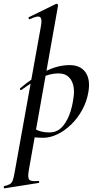

<svg xmlns="http://www.w3.org/2000/svg" viewBox="-89 -746 519 1041"><path d="M-64 275Q-67 276 -68.5 270Q-70 264 -66 263Q-45 258 -35 252Q-25 246 -19.5 230.5Q-14 215 -9 185L132 -599Q141 -643 128.5 -653Q116 -663 73 -642Q69 -640 66.5 -646Q64 -652 68 -653L215 -725Q219 -727 223 -723Q227 -719 226 -717L67 178Q60 218 70 228.5Q80 239 118 235Q122 234 123.5 239.5Q125 245 120 246ZM145 1Q116 1 93.5 -2Q71 -5 57 -8L67 -67Q87 -52 113.5 -40Q140 -28 179 -28Q217 -28 243 -53Q269 -78 286 -121Q303 -164 310 -220Q315 -253 308.5 -282Q302 -311 282.5 -329.5Q263 -348 227 -348Q182 -348 134.5 -325Q87 -302 28 -259Q24 -255 20.5 -260Q17 -265 21 -268Q83 -321 152.5 -357Q222 -393 288 -393Q346 -393 373.5 -355.5Q401 -318 391 -252Q383 -199 358 -152.5Q333 -106 297.5 -71.5Q262 -37 222.5 -18Q183 1 145 1Z"/></svg>

Font: Cormorant Garamond Light SemiBold
Style: Italic
Weight: 600
Italic angle: -10°
Version: Version 4.001